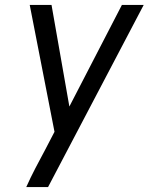

<svg xmlns="http://www.w3.org/2000/svg" viewBox="-20 -540 640 775"><path d="M86 215Q103 177 122.5 139.5Q142 102 162 65L200 -8L100 -520H188L260 -110L472 -520H560L174 215Z"/></svg>

Font: Iosevka Aile
Style: Italic
Weight: 400
Italic angle: -9°
Designer: Belleve Invis
Foundry: Belleve Invis
Version: Version 28.0.1; ttfautohint (v1.8.4)